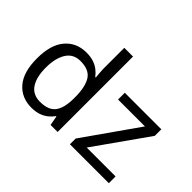

<svg xmlns="http://www.w3.org/2000/svg" viewBox="-142 -1059 1368 1368"><g transform="rotate(45 542.5 -375.0)"><path d="M275 10Q175 10 115 -59.5Q55 -129 55 -267Q55 -405 115.5 -475.5Q176 -546 276 -546Q318 -546 349 -535.5Q380 -525 403 -507Q426 -489 442 -467H448Q447 -480 444.5 -505.5Q442 -531 442 -546V-760H530V0H459L446 -72H442Q426 -49 403 -30.5Q380 -12 348.5 -1Q317 10 275 10ZM289 -63Q374 -63 408.5 -109.5Q443 -156 443 -250V-266Q443 -366 410 -419.5Q377 -473 288 -473Q217 -473 181.5 -416.5Q146 -360 146 -265Q146 -169 181.5 -116Q217 -63 289 -63ZM1046 0H654V-58L942 -468H671V-536H1039V-470L755 -68H1046Z"/></g></svg>

Font: Noto Sans Ambassadori
Style: Regular
Weight: 400
Designer: Monotype Design Team
Foundry: Monotype Imaging Inc.
Version: Version 2.013